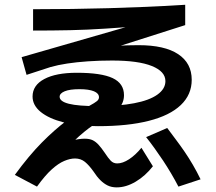

<svg xmlns="http://www.w3.org/2000/svg" viewBox="-20 -796 920 819"><path d="M378.9 -64.4Q360 -91.1 342.2 -105.6Q324.4 -120 300 -120Q278.9 -120 253.9 -109.4Q228.9 -98.9 200.6 -73.3Q172.2 -47.8 137.8 0L43.3 -50Q103.3 -132.2 158.3 -187.8Q213.3 -243.3 263.3 -280.6Q313.3 -317.8 358.9 -343.3Q385.6 -357.8 393.9 -365Q402.2 -372.2 402.2 -381.1Q402.2 -397.8 380.6 -406.7Q358.9 -415.6 318.9 -415.6Q277.8 -415.6 256.1 -406.7Q234.4 -397.8 234.4 -383.3Q234.4 -363.3 273.9 -353.3Q313.3 -343.3 397.8 -343.3Q487.8 -343.3 552.2 -355.6Q616.7 -367.8 651.1 -392.2Q685.6 -416.7 685.6 -450Q685.6 -491.1 627.8 -514.4Q570 -537.8 457.8 -537.8Q403.3 -537.8 355 -534.4Q306.7 -531.1 266.7 -525Q226.7 -518.9 195.6 -510L93.3 -476.7L72.2 -552.2L577.8 -697.8L581.1 -684.4Q504.4 -678.9 429.4 -673.9Q354.4 -668.9 278.3 -667.2Q202.2 -665.6 121.1 -665.6V-756.7Q206.7 -756.7 286.1 -757.8Q365.6 -758.9 443.3 -761.1Q521.1 -763.3 601.7 -766.7Q682.2 -770 770 -775.6V-688.9L386.7 -566.7L382.2 -591.1Q431.1 -597.8 477.2 -600.6Q523.3 -603.3 571.1 -603.3Q682.2 -603.3 740 -565Q797.8 -526.7 797.8 -455.6Q797.8 -392.2 751.1 -347.8Q704.4 -303.3 615 -280.6Q525.6 -257.8 397.8 -257.8Q314.4 -257.8 251.7 -273.9Q188.9 -290 153.9 -318.3Q118.9 -346.7 118.9 -384.4Q118.9 -432.2 168.9 -458.9Q218.9 -485.6 307.8 -485.6Q412.2 -485.6 460.6 -462.8Q508.9 -440 508.9 -390Q508.9 -356.7 485 -331.1Q461.1 -305.6 413.3 -283.3Q380 -266.7 338.3 -232.8Q296.7 -198.9 244.4 -141.1L223.3 -170Q258.9 -188.9 288.3 -196.7Q317.8 -204.4 341.1 -204.4Q362.2 -204.4 375.6 -197.8Q388.9 -191.1 400.6 -178.3Q412.2 -165.6 426.7 -144.4Q441.1 -122.2 452.2 -110.6Q463.3 -98.9 480 -98.9Q503.3 -98.9 530.6 -116.7Q557.8 -134.4 583.3 -165.6L632.2 -86.7Q600 -45.6 558.9 -21.1Q517.8 3.3 477.8 3.3Q455.6 3.3 438.9 -5Q422.2 -13.3 407.8 -27.8Q393.3 -42.2 378.9 -64.4ZM741.1 0Q726.7 -27.8 710 -56.1Q693.3 -84.4 675.6 -111.1Q657.8 -137.8 639.4 -163.3Q621.1 -188.9 603.3 -211.1L693.3 -250Q712.2 -224.4 731.1 -199.4Q750 -174.4 767.8 -148.3Q785.6 -122.2 802.8 -92.8Q820 -63.3 835.6 -31.1Z"/></svg>

Font: Paperlogy 6 SemiBold
Style: Regular
Weight: 600
Designer: redesigned by Lee Juim, glyphs from Gmarket Sans & Montserrat
Foundry: PT&
Version: Version 1.001